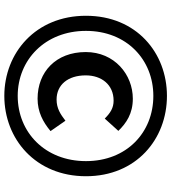

<svg xmlns="http://www.w3.org/2000/svg" viewBox="28 -811 793 889"><g transform="rotate(90 424.5 -366.5)"><path d="M424 10C624 10 796 -135 796 -368C796 -601 624 -743 424 -743C225 -743 53 -602 53 -368C53 -135 225 10 424 10ZM424 -52C257 -52 123 -179 123 -368C123 -557 257 -680 424 -680C593 -680 726 -557 726 -368C726 -179 593 -52 424 -52ZM437 -144C498 -144 545 -169 587 -204L539 -273C509 -250 482 -232 441 -232C373 -232 329 -284 329 -367C329 -440 372 -496 446 -496C480 -496 503 -481 529 -455L586 -518C550 -555 506 -585 437 -585C325 -585 221 -500 221 -367C221 -229 313 -144 437 -144Z"/></g></svg>

Font: Noto Sans HK
Style: Bold
Weight: 700
Designer: Ryoko NISHIZUKA 西塚涼子 (kana, bopomofo & ideographs); Paul D. Hunt (Latin, Greek & Cyrillic); Sandoll Communications 산돌커뮤니
Foundry: Adobe
Version: Version 2.002;hotconv 1.0.116;makeotfexe 2.5.65601